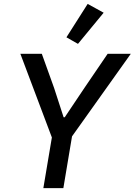

<svg xmlns="http://www.w3.org/2000/svg" viewBox="-20 -978 700 998"><path d="M309.3 0 354.4 -269.2 659.8 -698.2H539.4L419 -521.3L316.4 -368.3H310.7L261 -521.3L197.4 -698.2H85.9L249.6 -263.5L205.3 0ZM325.3 -784.1 385.3 -750 518.8 -911.9 435.7 -957.7Z"/></svg>

Font: Margiela Mono Italic Medium It
Style: Regular
Weight: 500
Designer: Mike Abbink, Paul van der Laan, Pieter van Rosmalen
Foundry: Bold Monday
Version: Version 2.003 2021